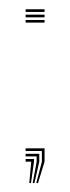

<svg xmlns="http://www.w3.org/2000/svg" viewBox="-20 -352 153 418"><path d="M59 46.5 71.2 0V-23.2H35.8V-29H77V0L62.8 46.5ZM43.8 46.5 48 0H35.8V-5.8H54V0L47.5 46.5ZM51.2 46.5 59.8 0V-11.5H35.8V-17.2H65.5V0L55 46.5ZM35.8 -302.8V-308.5H77V-302.8ZM35.8 -326V-331.8H77V-326ZM35.8 -314.2V-320H77V-314.2Z"/></svg>

Font: Big Shoulders Inline Display ExtraLight
Style: Regular
Weight: 250
Version: Version 2.002